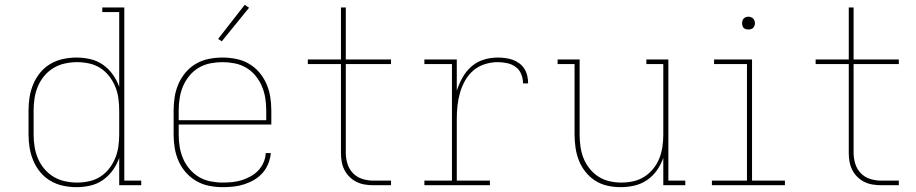

<svg xmlns="http://www.w3.org/2000/svg" viewBox="-20 -766 3790 794"><path d="M296 8Q268 8 240.5 2Q213 -4 189 -18Q165 -32 147 -53.5Q129 -75 118 -101Q107 -127 102.5 -154.5Q98 -182 98 -210V-310Q98 -338 102.5 -365.5Q107 -393 118 -419Q129 -445 147 -466.5Q165 -488 189 -502Q213 -516 240.5 -522Q268 -528 296 -528Q325 -528 353.5 -521.5Q382 -515 405.5 -498.5Q429 -482 446 -458.5Q463 -435 473 -407V-716H403V-735H494V-19H564V0H473V-113Q463 -85 446 -61.5Q429 -38 405.5 -21.5Q382 -5 353.5 1.5Q325 8 296 8ZM299 -11Q324 -11 349 -16.5Q374 -22 395 -35.5Q416 -49 431.5 -69Q447 -89 456.5 -112Q466 -135 469.5 -160Q473 -185 473 -210V-310Q473 -335 469.5 -360Q466 -385 456.5 -408Q447 -431 431.5 -451Q416 -471 395 -484.5Q374 -498 349 -503.5Q324 -509 299 -509Q274 -509 248.5 -503.5Q223 -498 201.5 -485Q180 -472 163.5 -452.5Q147 -433 137 -409.5Q127 -386 123 -360.5Q119 -335 119 -310V-210Q119 -185 123 -159.5Q127 -134 137 -110.5Q147 -87 163.5 -67.5Q180 -48 201.5 -35Q223 -22 248.5 -16.5Q274 -11 299 -11Z M901 8Q873 8 845 2.5Q817 -3 792.5 -17Q768 -31 749 -52.5Q730 -74 718.5 -100Q707 -126 702.5 -154Q698 -182 698 -210V-310Q698 -338 702.5 -366Q707 -394 718.5 -420Q730 -446 748.5 -467.5Q767 -489 791.5 -503Q816 -517 844 -522.5Q872 -528 900 -528Q928 -528 956 -522.5Q984 -517 1008.5 -503Q1033 -489 1051.5 -467.5Q1070 -446 1081.5 -420Q1093 -394 1097.5 -366Q1102 -338 1102 -310V-251H719V-210Q719 -184 723 -159Q727 -134 737 -110.5Q747 -87 764 -67Q781 -47 803 -34Q825 -21 850.5 -16Q876 -11 901 -11Q921 -11 941 -13Q961 -15 980 -21Q999 -27 1017 -37Q1035 -47 1048.5 -61.5Q1062 -76 1070 -94.5Q1078 -113 1079 -133H1100Q1098 -111 1089.5 -89.5Q1081 -68 1066 -51Q1051 -34 1031.5 -22.5Q1012 -11 990.5 -4Q969 3 946.5 5.5Q924 8 901 8ZM719 -269H1081V-310Q1081 -335 1077 -360.5Q1073 -386 1063 -409.5Q1053 -433 1036.5 -453Q1020 -473 998 -486Q976 -499 950.5 -504Q925 -509 900 -509Q875 -509 849.5 -504Q824 -499 802 -486Q780 -473 763.5 -453Q747 -433 737 -409.5Q727 -386 723 -360.5Q719 -335 719 -310ZM897 -595 882 -605 992 -746 1010 -734Z M1524 0Q1506 0 1488 -3Q1470 -6 1454 -14Q1438 -22 1425 -35Q1412 -48 1404 -64Q1396 -80 1393 -98Q1390 -116 1390 -134V-501H1253V-520H1390V-735H1410V-520H1597V-501H1410V-134Q1410 -111 1417 -88.5Q1424 -66 1440 -49.5Q1456 -33 1478.5 -26Q1501 -19 1524 -19H1597V0Z M1735 0V-19H1849V-501H1735V-520H1869V-391Q1878 -419 1892.5 -445Q1907 -471 1929 -490.5Q1951 -510 1979.5 -519Q2008 -528 2038 -528Q2053 -528 2069 -526Q2085 -524 2099.5 -519Q2114 -514 2127 -504.5Q2140 -495 2148.5 -481.5Q2157 -468 2160.5 -452.5Q2164 -437 2164 -421H2143Q2143 -441 2135.5 -459.5Q2128 -478 2112 -489.5Q2096 -501 2076.5 -505Q2057 -509 2038 -509Q2011 -509 1984.5 -500.5Q1958 -492 1937.5 -474.5Q1917 -457 1903.5 -433Q1890 -409 1882.5 -383Q1875 -357 1872 -330Q1869 -303 1869 -276V-19H2006V0Z M2547 8Q2519 8 2492 2Q2465 -4 2442 -18.5Q2419 -33 2401.5 -55Q2384 -77 2374 -102.5Q2364 -128 2360 -155.5Q2356 -183 2356 -210V-501H2286V-520H2377V-210Q2377 -185 2380.5 -160Q2384 -135 2393 -112Q2402 -89 2418 -69Q2434 -49 2455 -35.5Q2476 -22 2500.5 -16.5Q2525 -11 2550 -11Q2575 -11 2599.5 -16.5Q2624 -22 2645 -35.5Q2666 -49 2682 -69Q2698 -89 2707 -112Q2716 -135 2719.5 -160Q2723 -185 2723 -210V-501H2653V-520H2744V-19H2814V0H2723V-113Q2713 -85 2696.5 -61.5Q2680 -38 2656 -21.5Q2632 -5 2603.5 1.5Q2575 8 2547 8Z M2924 0V-19H3069V-501H2933V-520H3090V-19H3226V0ZM3075 -644Q3070 -644 3064.5 -645.5Q3059 -647 3055.5 -650.5Q3052 -654 3050.5 -659.5Q3049 -665 3049 -670Q3049 -675 3050.5 -680.5Q3052 -686 3055.5 -689.5Q3059 -693 3064.5 -695Q3070 -697 3075 -697Q3080 -697 3085.5 -695Q3091 -693 3094.5 -689.5Q3098 -686 3100 -680.5Q3102 -675 3102 -670Q3102 -665 3100 -659.5Q3098 -654 3094.5 -650.5Q3091 -647 3085.5 -645.5Q3080 -644 3075 -644Z M3624 0Q3606 0 3588 -3Q3570 -6 3554 -14Q3538 -22 3525 -35Q3512 -48 3504 -64Q3496 -80 3493 -98Q3490 -116 3490 -134V-501H3353V-520H3490V-735H3510V-520H3697V-501H3510V-134Q3510 -111 3517 -88.5Q3524 -66 3540 -49.5Q3556 -33 3578.5 -26Q3601 -19 3624 -19H3697V0Z"/></svg>

Font: Iosevka Etoile Thin
Style: Regular
Weight: 100
Designer: Belleve Invis
Foundry: Belleve Invis
Version: Version 22.1.2; ttfautohint (v1.8.4)